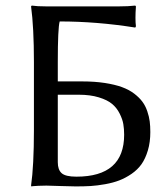

<svg xmlns="http://www.w3.org/2000/svg" viewBox="-20 -668 603 691"><path d="M188 -327.1H263.2C290.9 -327.1 315 -324 335.7 -317.6C356.4 -311.3 372.3 -303.4 383.5 -293.9C394.8 -284.5 403.8 -272.9 410.6 -259.3C417.5 -245.6 421.9 -233 423.8 -221.4C425.8 -209.9 426.8 -197.1 426.8 -183.1C426.8 -82.5 369.5 -32.2 254.9 -32.2C228.8 -32.2 211.2 -36.4 201.9 -44.7C192.6 -53 188 -66.1 188 -84ZM102.1 -444.8V-200.2C102.1 -114.3 98.6 -47.5 91.8 0L92.8 2.9L98.6 2C102.5 1.6 109 1.2 118.2 0.7C127.3 0.2 136.9 0 147 0C156.1 0 172.9 0.5 197.3 1.5C221.7 2.4 240.2 2.9 252.9 2.9C272.5 2.9 290.2 2.4 306.2 1.5C322.1 0.5 339.6 -1.7 358.6 -5.1C377.7 -8.5 394.6 -13.1 409.4 -18.8C424.2 -24.5 438.9 -32.3 453.4 -42.2C467.9 -52.2 479.8 -63.8 489.3 -77.1C498.7 -90.5 506.3 -107 512.2 -126.7C518.1 -146.4 521 -168.5 521 -192.9C521 -206.9 520.3 -219.6 518.8 -231.2C517.3 -242.8 514.4 -255 510 -267.8C505.6 -280.7 499.8 -292.1 492.4 -302C485.1 -311.9 475.3 -321.6 462.9 -331.1C450.5 -340.5 435.9 -348.3 418.9 -354.5C402 -360.7 381.4 -365.6 357.2 -369.4C332.9 -373.1 305.8 -375 275.9 -375H188V-444.8C188 -526.2 190.3 -574.9 194.8 -590.8C283.7 -590.8 374.3 -583.5 466.8 -568.8L469.2 -573.2C467 -590.2 467 -614.1 469.2 -645L466.8 -647.9C450.5 -646 430.7 -645 407.2 -645H147C124.2 -645 106.6 -646 94.2 -647.9L91.8 -645C98.6 -594.9 102.1 -528.2 102.1 -444.8Z"/></svg>

Font: Linux Biolinum G
Style: Bold
Weight: 700
Designer: Philipp H. Poll
Foundry: Philipp H. Poll
Version: Version 1.1.0